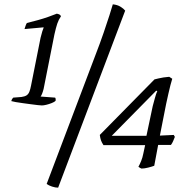

<svg xmlns="http://www.w3.org/2000/svg" viewBox="-20 -772 870 885"><path d="M173 -286Q168 -286 154.5 -287.5Q141 -289 122.5 -291.5Q104 -294 85.5 -296.5Q67 -299 52.5 -301.5Q38 -304 32 -306Q34 -313 36.5 -316.5Q39 -320 41 -322L79 -325Q94 -327 102.5 -332.5Q111 -338 115.5 -349.5Q120 -361 123 -377L167 -598Q171 -615 175 -627.5Q179 -640 181 -644V-646L93 -638Q95 -645 98 -653.5Q101 -662 104 -666Q132 -673 155.5 -679.5Q179 -686 200.5 -693.5Q222 -701 242 -709Q251 -707 255 -704.5Q259 -702 261 -697Q250 -681 244 -663Q238 -645 231 -614L181 -362Q178 -350 174 -340Q170 -330 167 -327L234 -322Q236 -320 236.5 -315.5Q237 -311 236 -307Q231 -302 218.5 -297Q206 -292 193.5 -289Q181 -286 173 -286ZM248 93Q235 93 220 88Q205 83 195 76L418 -513Q442 -575 458 -622Q474 -669 484.5 -701.5Q495 -734 500 -752Q521 -750 535.5 -741Q550 -732 557 -723ZM632 5Q631 5 626 2Q621 -1 618 -3Q624 -14 630.5 -29.5Q637 -45 641 -66L649 -103H457Q449 -115 445.5 -125Q442 -135 440 -150L692 -406Q700 -408 710.5 -410.5Q721 -413 733.5 -415Q746 -417 760 -418L774 -409Q770 -396 765.5 -379Q761 -362 756.5 -341.5Q752 -321 746 -294L717 -147L781 -150L786 -141Q782 -131 778 -121.5Q774 -112 768 -104H709L691 -8Q681 -4 663 0.5Q645 5 632 5ZM495 -146H655L684 -283Q688 -298 694 -320Q700 -342 705 -352L700 -354Z"/></svg>

Font: Texturina Medium 12pt ExtraLight
Style: Italic
Weight: 250
Italic angle: -11°
Version: Version 1.002